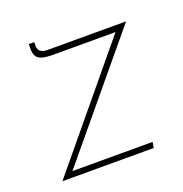

<svg xmlns="http://www.w3.org/2000/svg" viewBox="-85 -489 538 565"><g transform="rotate(-20 184.0 -206.5)"><path d="M56 -18H307L304 0H18L315 -359H118Q85 -359 73 -369Q61 -379 63 -407V-413H80V-401Q80 -378 109 -378H355Z"/></g></svg>

Font: Josefin Sans Thin
Style: Italic
Weight: 200
Italic angle: -7°
Designer: Santiago Orozco
Foundry: Typemade
Version: Version 2.000